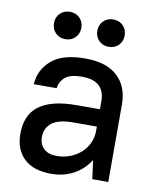

<svg xmlns="http://www.w3.org/2000/svg" viewBox="-80 -758 681 829"><g transform="rotate(10 260.0 -343.5)"><path d="M200 8Q122 8 81 -31.5Q40 -71 40 -140Q40 -178 52 -208.5Q64 -239 90.5 -260Q117 -281 158.5 -292Q200 -303 260 -303H360V-340Q360 -382 335.5 -405Q311 -428 260 -428Q209 -428 186.5 -409Q164 -390 160 -360H60Q64 -424 112.5 -466Q161 -508 260 -508Q354 -508 402 -463Q450 -418 450 -340V0H380L369 -82Q342 -39 298.5 -15.5Q255 8 200 8ZM210 -72Q243 -72 270.5 -83Q298 -94 318 -112.5Q338 -131 349 -156Q360 -181 360 -209V-227H260Q191 -227 162.5 -203.5Q134 -180 134 -142Q134 -110 154 -91Q174 -72 210 -72ZM160 -575Q134 -575 117 -592Q100 -609 100 -635Q100 -661 117 -678Q134 -695 160 -695Q186 -695 203 -678Q220 -661 220 -635Q220 -609 203 -592Q186 -575 160 -575ZM350 -575Q324 -575 307 -592Q290 -609 290 -635Q290 -661 307 -678Q324 -695 350 -695Q376 -695 393 -678Q410 -661 410 -635Q410 -609 393 -592Q376 -575 350 -575Z"/></g></svg>

Font: PT Root UI Web Medium
Style: Regular
Weight: 500
Designer: Vitaly Kuzmin
Foundry: ParaType Ltd.
Version: Version 1.001W